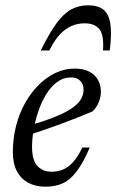

<svg xmlns="http://www.w3.org/2000/svg" viewBox="-20 -695 439 725"><path d="M248.5 -402.5Q219 -402.5 195.5 -385Q172 -367.5 154.2 -338.5Q136.5 -309.5 124.8 -274.8Q113 -240 107 -205Q101 -170 101 -141Q101 -89.5 121.5 -68Q142 -46.5 175 -46.5Q197.5 -46.5 217.2 -54.5Q237 -62.5 255.2 -82.2Q273.5 -102 291 -138H319Q294.5 -81 270.2 -48.8Q246 -16.5 217.8 -3.2Q189.5 10 152 10Q114.5 10 86.8 -4.8Q59 -19.5 43.8 -48.5Q28.5 -77.5 28.5 -120Q28.5 -172.5 40.8 -220Q53 -267.5 75.2 -306.8Q97.5 -346 126.8 -375Q156 -404 190.5 -420Q225 -436 261.5 -436Q296.5 -436 318.5 -423.8Q340.5 -411.5 350.8 -391.8Q361 -372 361 -349.5Q361 -328 351.8 -306.8Q342.5 -285.5 328 -273.5Q299 -261.5 270 -250Q241 -238.5 211.8 -227.8Q182.5 -217 153.2 -206.8Q124 -196.5 94.5 -187L96 -223Q144 -236.5 178.5 -250Q213 -263.5 235.8 -276.5Q258.5 -289.5 271.5 -302.8Q284.5 -316 290 -329.2Q295.5 -342.5 295.5 -356Q295.5 -370 290 -380.2Q284.5 -390.5 274.2 -396.5Q264 -402.5 248.5 -402.5ZM299 -607Q274 -607 250.5 -597Q227 -587 206 -564.8Q185 -542.5 166.5 -504.5H134Q166 -569.5 193 -606.5Q220 -643.5 248.5 -659.2Q277 -675 313 -675Q349 -675 369.8 -659.2Q390.5 -643.5 396.5 -606.5Q402.5 -569.5 394.5 -504.5H369Q373 -563.5 355 -585.2Q337 -607 299 -607Z"/></svg>

Font: Newsreader 16pt
Style: Italic
Weight: 400
Italic angle: -17°
Designer: Hugues Gentile
Foundry: Production Type
Version: Version 1.003